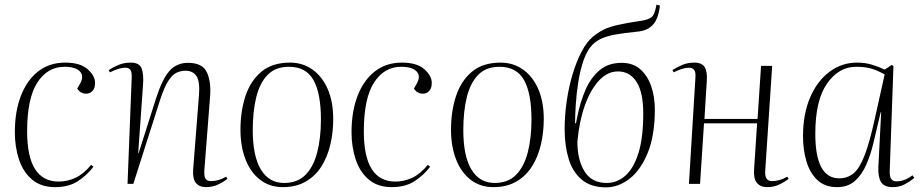

<svg xmlns="http://www.w3.org/2000/svg" viewBox="-20 -793 3972 828"><path d="M261 -523Q326 -523 358 -494.5Q390 -466 390 -435Q390 -413 379 -401Q368 -389 352 -389Q327 -389 313 -411L324 -430Q344 -464 325 -484.5Q306 -505 258 -505Q185 -505 141 -437Q97 -369 97 -226Q97 -10 233 -10Q270 -10 305 -26Q340 -42 373 -82L383 -74Q355 -37 315.5 -11.5Q276 14 217 14Q157 14 118.5 -18.5Q80 -51 62 -105Q44 -159 44 -223Q44 -312 70 -379.5Q96 -447 144.5 -485Q193 -523 261 -523Z M961 -22Q945 -9 921 2.5Q897 14 869 14Q839 14 824.5 -4.5Q810 -23 813 -63L838 -382Q843 -441 827.5 -464.5Q812 -488 780 -488Q759 -488 740.5 -479Q722 -470 704.5 -442Q687 -414 669 -358L555 0H530L548 -458Q549 -482 542.5 -491.5Q536 -501 520 -501Q508 -501 492 -496.5Q476 -492 454 -481L449 -491Q469 -504 492.5 -513.5Q516 -523 543 -523Q581 -523 590.5 -498.5Q600 -474 597 -430L576 -133H578L652 -366Q680 -453 711 -487.5Q742 -522 791 -522Q853 -522 872 -481.5Q891 -441 886 -377L861 -56Q860 -34 866 -23Q872 -12 889 -12Q923 -12 955 -31Z M1200 14Q1143 14 1102 -17.5Q1061 -49 1039 -105Q1017 -161 1017 -234Q1017 -313 1038.5 -378.5Q1060 -444 1107 -483.5Q1154 -523 1231 -523Q1285 -523 1327 -493.5Q1369 -464 1393 -409.5Q1417 -355 1417 -279Q1417 -222 1404.5 -169Q1392 -116 1366 -75Q1340 -34 1298.5 -10Q1257 14 1200 14ZM1205 -4Q1263 -4 1297.5 -39Q1332 -74 1348 -136Q1364 -198 1364 -278Q1364 -390 1332 -447.5Q1300 -505 1226 -505Q1168 -505 1134 -470Q1100 -435 1085 -373.5Q1070 -312 1070 -232Q1070 -120 1105 -62Q1140 -4 1205 -4Z M1713 -523Q1778 -523 1810 -494.5Q1842 -466 1842 -435Q1842 -413 1831 -401Q1820 -389 1804 -389Q1779 -389 1765 -411L1776 -430Q1796 -464 1777 -484.5Q1758 -505 1710 -505Q1637 -505 1593 -437Q1549 -369 1549 -226Q1549 -10 1685 -10Q1722 -10 1757 -26Q1792 -42 1825 -82L1835 -74Q1807 -37 1767.5 -11.5Q1728 14 1669 14Q1609 14 1570.5 -18.5Q1532 -51 1514 -105Q1496 -159 1496 -223Q1496 -312 1522 -379.5Q1548 -447 1596.5 -485Q1645 -523 1713 -523Z M2108 14Q2051 14 2010 -17.5Q1969 -49 1947 -105Q1925 -161 1925 -234Q1925 -313 1946.5 -378.5Q1968 -444 2015 -483.5Q2062 -523 2139 -523Q2193 -523 2235 -493.5Q2277 -464 2301 -409.5Q2325 -355 2325 -279Q2325 -222 2312.5 -169Q2300 -116 2274 -75Q2248 -34 2206.5 -10Q2165 14 2108 14ZM2113 -4Q2171 -4 2205.5 -39Q2240 -74 2256 -136Q2272 -198 2272 -278Q2272 -390 2240 -447.5Q2208 -505 2134 -505Q2076 -505 2042 -470Q2008 -435 1993 -373.5Q1978 -312 1978 -232Q1978 -120 2013 -62Q2048 -4 2113 -4Z M2594 15Q2528 15 2488.5 -18.5Q2449 -52 2432 -109Q2415 -166 2415 -235Q2415 -296 2424 -357.5Q2433 -419 2449.5 -473.5Q2466 -528 2488 -570Q2510 -612 2536 -634Q2558 -652 2581 -664Q2604 -676 2642.5 -685Q2681 -694 2749 -704Q2775 -708 2789.5 -719Q2804 -730 2811 -773L2826 -769Q2819 -711 2795.5 -686Q2772 -661 2733 -657Q2671 -651 2633.5 -644Q2596 -637 2573.5 -626.5Q2551 -616 2535 -600Q2512 -577 2497 -534Q2482 -491 2474 -440Q2466 -389 2463 -341.5Q2460 -294 2460 -261L2464 -262L2470 -292Q2482 -352 2504.5 -404.5Q2527 -457 2565 -489.5Q2603 -522 2661 -522Q2710 -522 2741.5 -494Q2773 -466 2788.5 -420.5Q2804 -375 2804 -321Q2804 -208 2773 -133Q2742 -58 2694 -21.5Q2646 15 2594 15ZM2645 -485Q2600 -485 2563.5 -446Q2527 -407 2502.5 -339Q2478 -271 2470 -182Q2470 -103 2501 -53.5Q2532 -4 2596 -4Q2641 -4 2676.5 -35Q2712 -66 2733 -132Q2754 -198 2754 -303Q2754 -395 2725 -440Q2696 -485 2645 -485Z M3245 -261H3016L2999 0H2951L2979 -458Q2981 -482 2973.5 -491.5Q2966 -501 2951 -501Q2939 -501 2923 -496.5Q2907 -492 2885 -481L2880 -491Q2900 -504 2923.5 -513.5Q2947 -523 2974 -523Q3007 -523 3019 -503.5Q3031 -484 3028 -442Q3026 -409 3023 -364.5Q3020 -320 3018 -280H3247L3262 -509H3310L3280 -56Q3277 -12 3309 -12Q3343 -12 3375 -31L3381 -22Q3365 -9 3341 2.5Q3317 14 3289 14Q3259 14 3244 -4.5Q3229 -23 3232 -63Z M3817 -59Q3816 -31 3823.5 -21Q3831 -11 3846 -11Q3881 -11 3915 -37L3923 -26Q3904 -10 3881 2Q3858 14 3830 14Q3793 14 3779.5 -8Q3766 -30 3768 -73L3780 -309H3778L3746 -174Q3734 -124 3715 -81Q3696 -38 3666 -12Q3636 14 3590 14Q3537 14 3504.5 -17Q3472 -48 3457.5 -98Q3443 -148 3443 -206Q3443 -302 3474 -373.5Q3505 -445 3558 -484Q3611 -523 3675 -523Q3711 -523 3740.5 -514Q3770 -505 3795 -493L3826 -513L3833 -508ZM3599 -24Q3635 -24 3661 -45.5Q3687 -67 3709 -124Q3731 -181 3754 -287L3795 -472Q3761 -491 3734.5 -498Q3708 -505 3672 -505Q3597 -505 3546.5 -432.5Q3496 -360 3496 -216Q3496 -24 3599 -24Z"/></svg>

Font: Display Extralight
Style: Italic
Weight: 200
Italic angle: -2°
Designer: Latin by Veronika Burian and Jose Scaglione. Greek by Irene Vlachou. Cyrillic by Vera Evstafieva
Foundry: TypeTogether
Version: Version 3.002